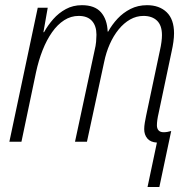

<svg xmlns="http://www.w3.org/2000/svg" viewBox="-20 -561 764 760"><path d="M564 179.2 601.1 3.4Q575.7 2 563.2 -12.9Q550.8 -27.8 550.8 -49.8Q550.8 -61 553.2 -75.4Q555.7 -89.8 558.6 -104L612.8 -360.4Q617.2 -379.4 619.1 -394.8Q621.1 -410.2 621.1 -421.9Q621.1 -460.4 601.6 -479.2Q582 -498 547.9 -498Q520 -498 495.1 -483.9Q470.2 -469.7 449.7 -444.6Q429.2 -419.4 414.6 -386.5Q399.9 -353.5 392.1 -314.9L324.2 0H276.9L354.5 -361.8Q358.9 -379.4 360.4 -395.5Q361.8 -411.6 361.8 -423.3Q361.8 -458.5 344 -478.3Q326.2 -498 291.5 -498Q260.7 -498 234.1 -481Q207.5 -463.9 186 -433.3Q164.6 -402.8 148.7 -362.5Q132.8 -322.3 122.6 -274.9L64.9 0H17.1L129.4 -530.3H168.9L151.9 -433.6H154.3Q169.4 -460.9 190.9 -485.4Q212.4 -509.8 240.7 -525.1Q269 -540.5 304.2 -540.5Q355 -540.5 379.6 -512.5Q404.3 -484.4 406.2 -436H408.2Q423.3 -463.4 445.3 -487.1Q467.3 -510.7 496.6 -525.6Q525.9 -540.5 562 -540.5Q610.8 -540.5 639.9 -512.5Q668.9 -484.4 668.9 -429.2Q668.9 -414.1 666.3 -395Q663.6 -376 659.7 -358.9L607.9 -113.3Q604.5 -99.1 602.8 -86.7Q601.1 -74.2 601.1 -64.9Q601.1 -52.2 607.7 -44.9Q614.3 -37.6 627.9 -37.6Q636.2 -37.6 643.6 -39.1Q650.9 -40.5 657.7 -42.5L610.8 179.2Z"/></svg>

Font: Open Sans SemiCondensed Light
Style: Italic
Weight: 300
Width: 4
Italic angle: -12°
Designer: Monotype Design Team
Foundry: Monotype Imaging Inc.
Version: Version 3.000